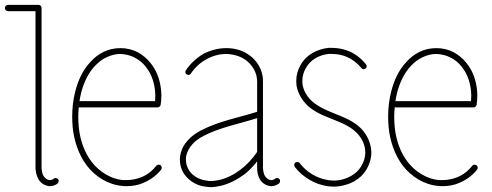

<svg xmlns="http://www.w3.org/2000/svg" viewBox="-26 -768 2024 790"><path d="M133 -748H7C0 -748 -6 -742 -6 -735C-6 -728 0 -722 7 -722H120V-79V-77V-76C121 -61 124 -45 132 -31C136 -24 141 -18 148 -13C155 -8 163 -4 172 -3C174 -2 177 -2 179 -2C191 -2 202 -6 211 -13C216 -18 217 -26 213 -31C208 -36 200 -37 195 -33C191 -29 185 -27 179 -27C178 -27 177 -27 176 -27C172 -28 167 -30 163 -33C159 -36 156 -40 153 -44C148 -53 146 -64 145 -76V-77V-78V-735C145 -742 140 -748 133 -748Z M565 -16C593 -28 618 -46 637 -70C641 -76 640 -84 635 -88C629 -92 621 -91 617 -86C601 -65 580 -49 556 -39C536 -31 515 -27 494 -27C489 -27 484 -27 479 -27C429 -32 382 -62 351 -102C320 -143 303 -194 298 -246C297 -260 296 -273 296 -287C296 -300 297 -313 298 -326H622C629 -326 634 -331 635 -337C637 -350 638 -362 638 -375V-377C637 -424 624 -471 594 -508C579 -527 560 -543 539 -554C517 -565 493 -570 469 -570C446 -570 422 -565 401 -555C380 -545 361 -530 346 -513C314 -479 295 -436 284 -393C275 -359 271 -323 271 -287C271 -273 272 -258 273 -244C279 -188 297 -132 331 -87C366 -41 419 -8 477 -3C483 -2 489 -2 494 -2C519 -2 543 -6 565 -16ZM301 -352C303 -363 305 -375 308 -387C319 -428 336 -466 364 -496C378 -511 394 -524 412 -532C430 -541 450 -546 469 -546C489 -545 510 -541 528 -531C546 -522 562 -509 574 -493C600 -461 612 -419 613 -377V-375C613 -367 612 -359 612 -352Z M814 -210C880 -244 957 -258 1032 -282V-143C1013 -115 991 -91 965 -71C937 -50 907 -34 874 -27C863 -25 852 -23 841 -23C835 -23 829 -24 823 -25C807 -27 790 -33 777 -42C763 -51 752 -64 746 -78C741 -89 739 -100 739 -111C739 -116 739 -121 740 -126C744 -144 753 -161 766 -175C774 -184 788 -197 814 -210ZM810 -546C782 -529 757 -506 739 -479C735 -473 736 -465 742 -462C748 -458 756 -459 759 -465C775 -489 797 -510 823 -524C848 -538 876 -546 905 -546C934 -545 963 -537 985 -521C1008 -504 1025 -479 1030 -452C1031 -446 1032 -439 1032 -433V-308C956 -284 876 -270 802 -232C783 -222 763 -209 748 -192C732 -175 720 -154 716 -130C715 -124 714 -118 714 -111C714 -97 717 -82 723 -68C731 -49 746 -33 763 -21C780 -9 800 -2 820 0C827 1 834 2 841 2C854 2 867 0 880 -3C917 -11 950 -29 980 -51C999 -66 1016 -84 1032 -104V-78V-77V-76C1032 -61 1035 -45 1043 -31C1047 -24 1052 -18 1059 -13C1066 -8 1074 -4 1083 -3C1085 -2 1088 -2 1090 -2C1102 -2 1113 -6 1122 -13C1127 -18 1128 -26 1124 -31C1119 -36 1111 -37 1106 -33C1102 -29 1096 -27 1090 -27C1089 -27 1088 -27 1087 -27C1083 -28 1078 -30 1074 -33C1070 -36 1067 -40 1064 -44C1059 -53 1057 -64 1056 -76V-77V-78V-433C1056 -441 1056 -449 1054 -457C1048 -491 1028 -521 1000 -541C973 -561 939 -570 906 -570H905C872 -570 839 -561 810 -546Z M1401 -534C1424 -524 1445 -508 1461 -488C1465 -482 1473 -482 1478 -486C1484 -490 1484 -498 1480 -503C1462 -526 1438 -545 1411 -557C1389 -566 1364 -571 1340 -571C1335 -571 1329 -571 1324 -571C1301 -568 1278 -561 1258 -549C1238 -537 1221 -520 1210 -499C1199 -480 1193 -458 1193 -435C1193 -429 1194 -423 1194 -416C1199 -388 1213 -362 1232 -341C1262 -309 1303 -293 1341 -278C1379 -263 1416 -248 1442 -221C1463 -200 1477 -171 1477 -142V-141C1477 -112 1464 -83 1443 -62C1428 -48 1409 -37 1388 -31C1375 -27 1362 -25 1348 -25C1340 -25 1332 -26 1324 -27C1278 -34 1235 -60 1207 -97C1203 -102 1195 -103 1189 -99C1184 -95 1183 -87 1187 -81C1220 -39 1268 -10 1321 -2C1330 -1 1339 0 1348 0C1364 0 1380 -3 1395 -7C1420 -14 1442 -26 1461 -44C1486 -69 1502 -105 1502 -141V-142C1501 -178 1485 -213 1460 -239C1429 -270 1388 -286 1350 -301C1313 -316 1276 -332 1250 -359C1237 -373 1223 -394 1219 -420C1218 -425 1218 -430 1218 -435C1218 -453 1223 -472 1232 -487C1241 -504 1255 -518 1271 -528C1288 -538 1307 -544 1326 -546C1331 -546 1336 -546 1340 -546C1361 -546 1382 -542 1401 -534Z M1865 -16C1893 -28 1918 -46 1937 -70C1941 -76 1940 -84 1935 -88C1929 -92 1921 -91 1917 -86C1901 -65 1880 -49 1856 -39C1836 -31 1815 -27 1794 -27C1789 -27 1784 -27 1779 -27C1729 -32 1682 -62 1651 -102C1620 -143 1603 -194 1598 -246C1597 -260 1596 -273 1596 -287C1596 -300 1597 -313 1598 -326H1922C1929 -326 1934 -331 1935 -337C1937 -350 1938 -362 1938 -375V-377C1937 -424 1924 -471 1894 -508C1879 -527 1860 -543 1839 -554C1817 -565 1793 -570 1769 -570C1746 -570 1722 -565 1701 -555C1680 -545 1661 -530 1646 -513C1614 -479 1595 -436 1584 -393C1575 -359 1571 -323 1571 -287C1571 -273 1572 -258 1573 -244C1579 -188 1597 -132 1631 -87C1666 -41 1719 -8 1777 -3C1783 -2 1789 -2 1794 -2C1819 -2 1843 -6 1865 -16ZM1601 -352C1603 -363 1605 -375 1608 -387C1619 -428 1636 -466 1664 -496C1678 -511 1694 -524 1712 -532C1730 -541 1750 -546 1769 -546C1789 -545 1810 -541 1828 -531C1846 -522 1862 -509 1874 -493C1900 -461 1912 -419 1913 -377V-375C1913 -367 1912 -359 1912 -352Z"/></svg>

Font: LS
Style: Light
Weight: 300
Designer: BSozoo
Foundry: BSozoo
Version: Version 001.000